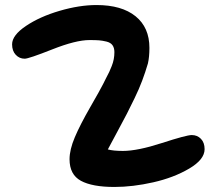

<svg xmlns="http://www.w3.org/2000/svg" viewBox="-20 -650 859 762"><path d="M389 -316Q392 -323 400.5 -339Q409 -355 413.5 -364.5Q418 -374 423.5 -388Q429 -402 431.5 -415.5Q434 -429 434 -443Q434 -460 426.5 -470.5Q419 -481 402.5 -485Q386 -489 372.5 -490Q359 -491 335 -491Q281 -491 187.5 -454Q94 -417 78 -417Q57 -417 42.5 -432.5Q28 -448 28 -474Q28 -510 83 -547Q138 -584 216.5 -607Q295 -630 363 -630Q463 -630 518 -585.5Q573 -541 573 -460Q573 -424 567 -398Q557 -364 544.5 -330.5Q532 -297 514 -260Q496 -223 483.5 -198.5Q471 -174 445.5 -127Q420 -80 408 -57Q429 -51 468 -51Q526 -51 623 -82.5Q720 -114 741 -114Q763 -114 777.5 -99Q792 -84 792 -58Q792 -17 731 19Q670 55 588.5 73.5Q507 92 434 92Q346 92 301 67.5Q256 43 256 -18Q256 -56 277 -105.5Q298 -155 338 -224.5Q378 -294 389 -316Z"/></svg>

Font: Because We Learn
Style: Regular
Weight: 400
Designer: Liz Wetzel, Aaron Williamson, Russ McMullin
Foundry: Red Hat
Version: Version 1.000